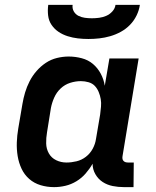

<svg xmlns="http://www.w3.org/2000/svg" viewBox="-20 -760 640 788"><path d="M202 8Q173 8 146.5 0Q120 -8 100 -25.5Q80 -43 68.5 -67.5Q57 -92 52.5 -119.5Q48 -147 49 -175.5Q50 -204 55 -233L72 -333Q76 -357 83 -380.5Q90 -404 101.5 -426.5Q113 -449 130 -468.5Q147 -488 168 -502Q189 -516 213.5 -522Q238 -528 262 -528Q289 -528 315.5 -521Q342 -514 361.5 -497.5Q381 -481 393.5 -457.5Q406 -434 410 -408L429 -520H549L483 -120Q482 -115 482.5 -109.5Q483 -104 486.5 -100Q490 -96 495 -94.5Q500 -93 506 -93H529L528 8H489Q465 8 442.5 3.5Q420 -1 401.5 -13Q383 -25 371.5 -45Q360 -65 360 -88Q348 -67 331.5 -48Q315 -29 293.5 -16Q272 -3 248.5 2.5Q225 8 202 8ZM253 -93Q273 -93 294 -98Q315 -103 332.5 -116.5Q350 -130 360.5 -149.5Q371 -169 374 -190L391 -290Q393 -306 394.5 -322Q396 -338 393.5 -353Q391 -368 385 -382.5Q379 -397 369 -407.5Q359 -418 343.5 -422.5Q328 -427 312 -427Q290 -427 268 -420Q246 -413 229 -397Q212 -381 202.5 -359.5Q193 -338 189 -317L173 -217Q169 -194 169.5 -171.5Q170 -149 180.5 -130.5Q191 -112 210.5 -102.5Q230 -93 253 -93ZM343 -600Q321 -600 299.5 -602.5Q278 -605 257.5 -611.5Q237 -618 220 -629.5Q203 -641 191.5 -658Q180 -675 177.5 -696.5Q175 -718 178 -740H278Q276 -725 283 -713Q290 -701 302 -695Q314 -689 328 -687Q342 -685 357 -685Q372 -685 387 -687Q402 -689 416 -695Q430 -701 441 -713Q452 -725 454 -740H554Q551 -718 540.5 -696.5Q530 -675 513.5 -658Q497 -641 476 -629.5Q455 -618 432.5 -611.5Q410 -605 387.5 -602.5Q365 -600 343 -600Z"/></svg>

Font: Iosevka Extended
Style: Bold Italic
Weight: 700
Width: 7
Italic angle: -9°
Monospace: yes
Designer: Belleve Invis
Foundry: Belleve Invis
Version: Version 32.5.0; ttfautohint (v1.8.4)